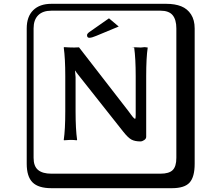

<svg xmlns="http://www.w3.org/2000/svg" viewBox="-20 -774 1140 1006"><path d="M551 -678 602 -635 484 -586Q461 -576 448 -576Q436 -576 436 -590Q436 -597 448 -606ZM322 -375Q322 -468 314 -525L316 -527Q344 -525 369 -525L394 -526L652 -193Q657 -186 666 -174Q685 -148 689 -152Q691 -156 691 -174V-375Q691 -468 683 -525L670 -527Q700 -525 718 -525L738 -527L754 -525Q746 -472 746 -375V-57Q746 -47 735.5 -40Q725 -33 716 -33Q687 -33 669 -42.5Q651 -52 625 -85L390 -382Q381 -393 374 -404H373L376 -370V-191Q376 -97 384 -41L382 -39Q367 -41 349 -41L315 -39L314 -41Q322 -94 322 -191ZM249 -718Q204 -718 180 -694Q156 -670 156 -625V53Q156 97 179.5 116.5Q203 136 249 136H821Q866 136 885 117Q904 98 904 53V-625Q904 -671 884.5 -694.5Q865 -718 821 -718ZM1000 84Q1000 153 973.5 182.5Q947 212 881 212H249Q181 212 150.5 181.5Q120 151 120 84V-625Q120 -687 154 -720.5Q188 -754 249 -754H851Q897 -754 929.5 -741Q962 -728 981 -698.5Q1000 -669 1000 -625Z"/></svg>

Font: Libertinus Keyboard
Style: Regular
Weight: 700
Designer: Philipp H. Poll
Foundry: Khaled Hosny
Version: Version 6.7